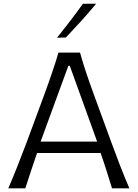

<svg xmlns="http://www.w3.org/2000/svg" viewBox="-20 -1032 755 1052"><path d="M25.4 0Q51.3 -59.6 77.4 -126Q103.5 -192.4 126 -252L220.2 -506.8Q245.6 -575.7 264.6 -631.6Q283.7 -687.5 300.3 -743.7H418.5Q434.6 -686 453.1 -630.9Q471.7 -575.7 497.1 -506.3L590.3 -251.5Q612.8 -189.9 637.9 -124.8Q663.1 -59.6 689 0H593.8Q579.6 -46.9 563.7 -96.7Q547.9 -146.5 531.2 -193.8H183.1Q166.5 -145.5 150.1 -96.2Q133.8 -46.9 118.7 0ZM512.2 -256.3 362.3 -671.4H354.5L202.6 -256.3ZM292.5 -825.2Q329.6 -871.6 365.2 -918Q400.9 -964.4 434.1 -1011.2L506.8 -1011.7Q467.8 -964.4 426.3 -918.5Q384.8 -872.6 341.3 -826.7Z"/></svg>

Font: Pinar DS1 Regular
Style: Regular
Weight: 400
Designer: Amin Abedi
Version: Version 3.000